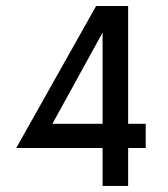

<svg xmlns="http://www.w3.org/2000/svg" viewBox="-20 -615 556 635"><path d="M461.9 -205.6H403.8V-595.2H297.9L33.7 -125.5H319.3V0H403.8V-125.5H461.9ZM153.3 -205.6 319.3 -507.3V-205.6Z"/></svg>

Font: Now Medium
Style: Regular
Weight: 500
Designer: Alfredo Marco Pradil
Foundry: Alfredo Marco Pradil
Version: Version 1.200;hotconv 1.0.109;makeotfexe 2.5.65596